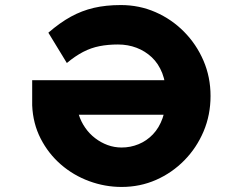

<svg xmlns="http://www.w3.org/2000/svg" viewBox="-20 -730 961 760"><path d="M461.4 10Q395.4 10 332.9 -13Q270.4 -36 220.9 -79Q171.4 -122 140.9 -181.5Q110.4 -241 107.4 -313V-412.5H745.4L754.4 -275.9H292Q300.6 -248.4 317.2 -224.5Q333.7 -200.5 356.7 -183Q379.6 -165.5 406 -155.8Q432.5 -146.1 461.4 -146.1Q496.5 -146.1 528.4 -159.2Q560.4 -172.2 585.2 -198.1Q610 -224 623.6 -262.4Q637.2 -300.8 637.2 -351Q637.2 -402.2 622.3 -440.3Q607.3 -478.4 580.9 -503.2Q554.6 -527.9 520.5 -540.9Q486.3 -553.9 446.9 -553.9Q407.8 -553.9 374 -547.3Q340.3 -540.7 309.1 -524.5Q277.9 -508.3 244.6 -480.6L171.4 -600.6Q217.3 -640.3 260.5 -664Q303.7 -687.7 351.5 -698.9Q399.3 -710 458.4 -710Q531.4 -710 595.4 -682Q659.4 -654 708.4 -604.5Q757.4 -555 785.4 -490Q813.4 -425 813.4 -350Q813.4 -275 785.9 -210Q758.4 -145 709.9 -95.5Q661.4 -46 597.9 -18Q534.4 10 461.4 10Z"/></svg>

Font: Lexend Tera
Style: Regular
Weight: 400
Designer: Bonnie Shaver-Troup, Thomas Jockin
Foundry: Lexend
Version: Version 1.007